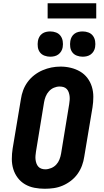

<svg xmlns="http://www.w3.org/2000/svg" viewBox="-20 -1157 640 1185"><path d="M256 8Q224 8 192.5 2Q161 -4 134.5 -19.5Q108 -35 89.5 -59.5Q71 -84 62 -113.5Q53 -143 53 -175.5Q53 -208 58 -240L109 -545Q113 -573 123 -600Q133 -627 150.5 -651Q168 -675 192 -693.5Q216 -712 243 -723.5Q270 -735 297.5 -740.5Q325 -746 354 -746Q386 -746 417 -738.5Q448 -731 474.5 -715.5Q501 -700 519.5 -675.5Q538 -651 547 -621.5Q556 -592 556 -559.5Q556 -527 551 -495L500 -190Q496 -162 486 -135Q476 -108 459 -84Q442 -60 418 -41.5Q394 -23 367 -11.5Q340 0 312 4Q284 8 256 8ZM259 -112Q277 -112 295.5 -119.5Q314 -127 327 -141Q340 -155 347 -173Q354 -191 357 -209L407 -514Q409 -527 410 -539.5Q411 -552 409.5 -564Q408 -576 404 -587.5Q400 -599 392 -607.5Q384 -616 372.5 -619.5Q361 -623 348 -623Q330 -623 312.5 -615.5Q295 -608 282 -593.5Q269 -579 262 -561.5Q255 -544 252 -526L202 -221Q200 -208 199 -195.5Q198 -183 199.5 -171Q201 -159 205 -148Q209 -137 216.5 -128.5Q224 -120 235.5 -116Q247 -112 259 -112ZM490 -807Q472 -807 454.5 -813.5Q437 -820 426.5 -834Q416 -848 413.5 -866.5Q411 -885 414 -904Q416 -917 422.5 -929Q429 -941 440 -949Q451 -957 464 -960Q477 -963 490 -963Q509 -963 526 -956.5Q543 -950 553.5 -936Q564 -922 567 -903.5Q570 -885 567 -866Q565 -853 558 -841Q551 -829 540 -821Q529 -813 516 -810Q503 -807 490 -807ZM290 -807Q272 -807 254.5 -813.5Q237 -820 226.5 -834Q216 -848 213.5 -866.5Q211 -885 214 -904Q216 -917 222.5 -929Q229 -941 240 -949Q251 -957 264 -960Q277 -963 290 -963Q309 -963 326 -956.5Q343 -950 353.5 -936Q364 -922 367 -903.5Q370 -885 367 -866Q365 -853 358 -841Q351 -829 340 -821Q329 -813 316 -810Q303 -807 290 -807ZM274 -1043V-1137H574V-1043Z"/></svg>

Font: Iosevka Slab HvExObl
Style: Regular
Weight: 900
Width: 7
Italic angle: -9°
Monospace: yes
Designer: Belleve Invis
Foundry: Belleve Invis
Version: Version 11.1.1; ttfautohint (v1.8.3)